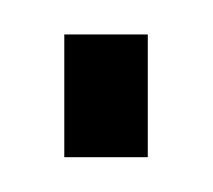

<svg xmlns="http://www.w3.org/2000/svg" viewBox="-20 -377 124 112"><path d="M17.5 -356.9H66.2V-285.3H17.5Z"/></svg>

Font: Marapfhont
Style: Book
Weight: 400
Version: Version 0.15